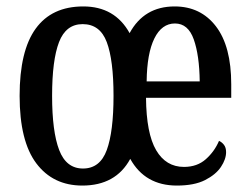

<svg xmlns="http://www.w3.org/2000/svg" viewBox="-20 -567 776 597"><path d="M236 10Q145 10 93 -59Q41 -128 41 -269Q41 -409 91 -478Q141 -547 239 -547Q337 -547 383 -464Q428 -547 523 -547Q604 -547 651.5 -485Q699 -423 699 -305V-263H434Q435 -152 465.5 -100Q496 -48 552 -48Q593 -48 620 -72Q647 -96 661 -129Q670 -125 676.5 -116.5Q683 -108 683 -94Q683 -72 667 -48Q651 -24 617.5 -7Q584 10 530 10Q431 10 385 -73Q340 10 236 10ZM601 -314Q600 -395 582.5 -444.5Q565 -494 524 -494Q483 -494 460 -447.5Q437 -401 436 -314ZM238 -43Q291 -43 312 -100.5Q333 -158 333 -269Q333 -380 312 -436Q291 -492 237 -492Q185 -492 163.5 -436Q142 -380 142 -269Q142 -158 164 -100.5Q186 -43 238 -43Z"/></svg>

Font: Noto Serif Tamil ExtraCondensed Medium
Style: Regular
Weight: 500
Width: 2
Designer: Indian Type Foundry, Tom Grace, and the Monotype Design Team
Foundry: Monotype Imaging Inc.
Version: Version 2.004; ttfautohint (v1.8.4.7-5d5b)